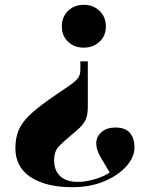

<svg xmlns="http://www.w3.org/2000/svg" viewBox="-20 -556 617 798"><path d="M345 -301V-112Q345 -87 340 -69.5Q335 -52 320.5 -35Q306 -18 277 5Q244 32 224.5 52.5Q205 73 205 111Q205 152 230 176Q255 200 305 200Q335 200 373 189Q411 178 436 161Q414 125 397 95.5Q380 66 380 40Q380 12 402 -7Q424 -26 459 -26Q502 -26 520.5 -3Q539 20 539 57Q539 96 506 134Q473 172 414.5 197Q356 222 280 222Q172 222 108 180.5Q44 139 44 60Q44 18 57 -13.5Q70 -45 100 -74.5Q130 -104 182 -141Q235 -178 263.5 -197Q292 -216 303 -230Q314 -244 314 -265V-301ZM328 -536Q367 -536 393.5 -511Q420 -486 420 -446Q420 -407 393.5 -382.5Q367 -358 328 -358Q289 -358 263 -382.5Q237 -407 237 -446Q237 -486 263 -511Q289 -536 328 -536Z"/></svg>

Font: Literata 72pt ExtraBold
Style: Regular
Weight: 800
Designer: Latin by Veronika Burian and Jose Scaglione. Greek by Irene Vlachou. Cyrillic by Vera Evstafieva.
Foundry: TypeTogether
Version: Version 3.002